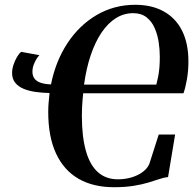

<svg xmlns="http://www.w3.org/2000/svg" viewBox="-20 -772 809 802"><path d="M456 10Q369 10 307.8 -25.5Q246.5 -61 214 -131Q181.5 -201 181.5 -304Q181.5 -324.5 183 -342.2Q184.5 -360 187 -383.5Q158 -384 130.2 -387.8Q102.5 -391.5 80 -400.5Q57.5 -409.5 44 -425.8Q30.5 -442 30.5 -467Q30.5 -484 36.5 -501.8Q42.5 -519.5 51 -534Q59.5 -548.5 68.5 -555.5L144.5 -541.5Q139 -536 132.2 -525.2Q125.5 -514.5 120.5 -501Q115.5 -487.5 115.5 -472Q115.5 -456 123.5 -444.5Q131.5 -433 148.5 -426.8Q165.5 -420.5 193 -419.5Q212.5 -517 262 -592Q311.5 -667 384.2 -709.5Q457 -752 545 -752Q614.5 -752 664.2 -724.2Q714 -696.5 740.5 -643.8Q767 -591 767 -515.5Q767 -476 760.8 -440.5Q754.5 -405 746.5 -382.5H327.5Q326 -368 324.8 -353.8Q323.5 -339.5 322.8 -323.8Q322 -308 322 -289Q322 -201 338.8 -141.8Q355.5 -82.5 389 -52.8Q422.5 -23 472.5 -23Q503.5 -23 531 -31.5Q558.5 -40 577.8 -55Q597 -70 604 -88L643 -210H711.5L682 -32.5Q666 -31 646.2 -24.2Q626.5 -17.5 600 -9.5Q573.5 -1.5 538.2 4.2Q503 10 456 10ZM633 -418.5Q637.5 -436 640.8 -452.8Q644 -469.5 645.8 -489.2Q647.5 -509 647.5 -535.5Q647.5 -564.5 642.8 -596Q638 -627.5 626 -655Q614 -682.5 592 -699.8Q570 -717 536 -717Q497.5 -717 464.2 -696.2Q431 -675.5 404.5 -636.5Q378 -597.5 359.2 -542.2Q340.5 -487 331 -418.5Z"/></svg>

Font: Merriweather 120pt SemiBold
Style: Italic
Weight: 600
Italic angle: -7.8°
Version: Version 2.101